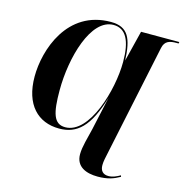

<svg xmlns="http://www.w3.org/2000/svg" viewBox="-134 -848 1159 1212"><g transform="rotate(15 445.5 -242.5)"><path d="M612 240C677 240 715 226 756 203L753 194C730 207 705 219 677 219C641 219 623 198 623 162C623 137 629 113 639 66L789 -647C799 -697 833 -704 876 -704H889L891 -714H641L591 -513C585 -654 556 -725 442 -725C156 -725 65 -441 65 -268C65 -84 160 10 299 10C414 10 491 -56 551 -260L503 -41C489 20 469 82 469 132C469 214 538 240 612 240ZM334 -8C258 -8 240 -77 240 -225C240 -439 315 -711 463 -711C544 -711 581 -638 581 -501C581 -315 491 -8 334 -8Z"/></g></svg>

Font: Noto Serif Display SemiCondensed ExtraBold
Style: Italic
Weight: 800
Width: 4
Italic angle: -12°
Designer: Monotype Design Team
Foundry: Monotype Imaging Inc.
Version: Version 2.009